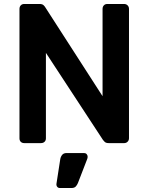

<svg xmlns="http://www.w3.org/2000/svg" viewBox="-20 -720 747 966"><path d="M102 0Q91 0 84.5 -6.5Q78 -13 78 -24V-675Q78 -686 84.5 -693Q91 -700 102 -700H179Q193 -700 199.5 -693.5Q206 -687 208 -683L496 -236V-675Q496 -686 502.5 -693Q509 -700 520 -700H604Q615 -700 622 -693Q629 -686 629 -675V-25Q629 -14 622 -7Q615 0 605 0H527Q513 0 506.5 -6.5Q500 -13 498 -16L211 -454V-24Q211 -13 204 -6.5Q197 0 186 0ZM281 226Q273 226 268 220Q263 214 264 205L283 82Q285 69 292.5 59.5Q300 50 315 50H403Q411 50 416 55.5Q421 61 421 69Q421 75 418 82L372 201Q368 211 361 218.5Q354 226 339 226Z"/></svg>

Font: Fz Rubik Med
Style: Regular
Weight: 500
Designer: Hubert and Fischer
Foundry: Hubert and Fischer
Version: Vit hóa bi FontZin.com